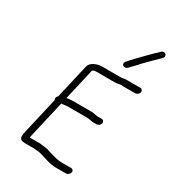

<svg xmlns="http://www.w3.org/2000/svg" viewBox="-206 -981 957 1072"><g transform="rotate(30 273.0 -445.0)"><path d="M399.8 -701 426.3 -729C435.8 -738.3 443.8 -747 450.3 -755C457.2 -761.7 465.9 -770.7 476.5 -782C496.8 -802.6 520.7 -824.7 538.6 -843C559 -864.5 531.6 -888.7 511.2 -867C500.8 -856.5 496.6 -851.9 481.7 -839C471.4 -829 460.5 -818 449.1 -806C422.1 -777.7 395.1 -751.3 370.9 -723C350.3 -701.2 379.4 -679.4 399.8 -701ZM134 -338 78.4 -97C77 -91 76.1 -84.3 75.8 -77C73.3 -54 87.8 -47 112.9 -47H167.9C179.4 -47 191 -44 202.2 -44C207.3 -43.3 211.8 -42.3 215.5 -41C251.6 -31.4 285.4 -15 333.5 -15H392.5C404.1 -15 415.5 -24 418.2 -35.5C420.9 -47 413.6 -56 401.9 -56H342.9C316.8 -56 295.5 -63.2 275.7 -68C255 -73.5 240.2 -81.9 215.4 -84L197.9 -86C191.5 -87.3 185 -88 178.3 -88H118.3C118.6 -92 118.9 -95 119.4 -97L175.5 -340C187.6 -340 202.3 -344 217.4 -344H334.4C352.1 -344 362.2 -339.7 379 -338H403C414.7 -338 426.1 -347 428.8 -358.5C431.4 -370 424.2 -379 412.5 -379H390.5C386 -379.7 382.1 -380 378.7 -380C369.4 -382.9 355.5 -385 343.9 -385H227.9C211.3 -385 198.4 -384.2 185 -381L232.1 -585C241 -592.3 249.4 -592 261.7 -592H377.7C393.3 -592 411.5 -599.5 424.6 -596H504.6C515.4 -596 526.8 -605.5 529.3 -616.5C531.9 -627.5 524.9 -637 514.1 -637H437.1C419.9 -639.2 403.8 -633 387.1 -633H270.1C238.7 -633 198.6 -617.6 191.8 -588L140.7 -367C130.2 -358.4 128.3 -345.5 134 -338Z"/></g></svg>

Font: HoneyBee
Style: SeLitIt
Weight: 300
Foundry: Cannot Into Space Fonts
Version: Version 0.89